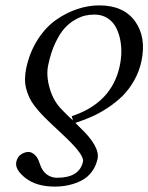

<svg xmlns="http://www.w3.org/2000/svg" viewBox="-20 -459 552 714"><path d="M237.3 -23.9 251.5 -11.2 246.6 -26.9Q396 -76.2 425.3 -213.9Q430.7 -238.8 431.2 -264.6Q431.6 -291 426 -316.2Q420.4 -341.3 409.2 -360.8Q397.9 -380.4 377.9 -392.6Q357.9 -404.8 331.1 -404.8Q313.5 -404.8 296.9 -401.1Q280.3 -397.5 258.8 -385.3Q237.3 -373 219.7 -353.5Q202.1 -334 185.5 -298.8Q168.9 -263.7 159.2 -216.8Q150.9 -177.2 165.3 -128.9Q179.7 -80.6 212.4 -48.8ZM260.3 -2 275.4 13.2Q352.5 85.4 342.8 131.8Q336.9 159.2 321.3 179.9Q305.7 200.7 283.4 212.2Q261.2 223.6 236.3 229.2Q211.4 234.9 184.1 234.9Q115.7 234.9 75.2 203.4Q34.7 171.9 40.5 143.1Q44.9 123.5 58.8 114.7Q72.8 106 86.4 106Q96.7 106 108.6 116Q120.6 126 127.9 149.9Q136.7 176.8 153.8 189.5Q170.9 202.1 191.9 202.1Q275.4 202.1 288.6 142.1Q293.9 118.2 224.1 51.8L165 -3.9Q147 -21 134 -34.9Q121.1 -48.8 108.6 -64.9Q96.2 -81.1 89.1 -96.4Q82 -111.8 77.4 -129.2Q72.8 -146.5 73 -165.5Q73.2 -184.6 77.6 -206.1Q90.3 -264.6 119.6 -310.8Q148.9 -356.9 187 -384Q225.1 -411.1 266.6 -425Q308.1 -439 349.1 -439Q439.5 -439 482.2 -379.9Q524.9 -320.8 505.9 -231Q497.6 -192.4 478.3 -158.7Q459 -125 434.8 -101.3Q410.6 -77.6 379.6 -57.4Q348.6 -37.1 320.1 -24.7Q291.5 -12.2 260.3 -2Z"/></svg>

Font: Linux Biolinum G
Style: Italic
Weight: 400
Italic angle: -12°
Designer: Philipp H. Poll
Foundry: Philipp H. Poll
Version: Version 0.5.1